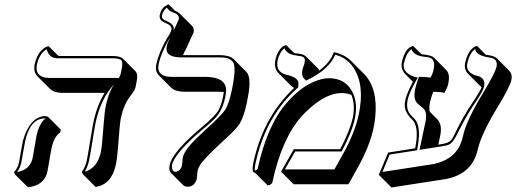

<svg xmlns="http://www.w3.org/2000/svg" viewBox="-20 -766 2304 857"><path d="M209.5 -102.5Q207.5 -93.3 200.7 -52.2Q193.8 -11.2 191.9 -1.5Q180.2 53.2 124.5 66.4Q114.3 68.8 104 69.3L47.4 13.2L42.5 2Q58.1 -13.2 64.9 -41Q66.9 -49.8 73.2 -88.4Q80.1 -127.9 82.5 -138.2Q112.3 -241.7 178.7 -248Q189 -247.6 194.8 -244.1L251.5 -187.5L248.5 -174.3Q221.7 -158.2 209.5 -102.5ZM519.5 -239.3Q514.2 -213.4 506.3 -103.5Q502.9 -57.1 496.6 -28.3Q477.1 57.6 406.7 68.4L350.6 12.2L344.7 2Q360.8 -19.5 367.2 -48.8Q371.6 -69.8 382.3 -136.2Q393.1 -202.1 397.5 -223.1Q413.6 -297.4 447.3 -351.6H255.4Q221.2 -352.1 203.6 -369.1L147 -425.3Q127.9 -445.8 134.8 -479Q139.2 -499.5 147.2 -515.6Q155.3 -531.7 163.6 -539.8Q171.9 -547.9 179.4 -552.7Q187 -557.6 191.9 -558.6L196.8 -560.1L241.2 -516.1H482.9Q516.6 -515.6 528.3 -504.4L585 -447.8Q596.7 -434.6 589.8 -401.4L585 -377.4Q582 -362.8 560.5 -335.9Q532.2 -297.9 519.5 -239.3ZM510.7 -418Q516.1 -427.2 518.6 -436L523.4 -460Q530.3 -492.7 518.1 -500Q512.7 -502.4 505.9 -503.9Q495.6 -505.9 482.9 -505.9H236.8Q202.6 -505.9 190.4 -539.6Q189.5 -543.5 188.5 -546.4Q155.8 -527.3 144.5 -477.1Q136.2 -430.2 180.2 -419.9Q189.5 -418.5 198.7 -418ZM489.7 -390.1Q429.7 -325.2 407.2 -220.7Q402.8 -200.2 392.6 -135.3Q381.8 -68.4 377 -46.9Q370.6 -19.5 357.9 0.5Q414.1 -14.6 430.2 -86.9Q435.5 -111.3 443.4 -220.7Q446.8 -268.6 453.1 -297.9Q465.8 -355.5 489.7 -390.1ZM143.1 -161.1Q155.8 -216.8 183.6 -237.8Q180.2 -238.3 178.7 -237.8Q114.3 -235.8 92.3 -135.7Q90.3 -126.5 83.5 -87.4Q76.7 -48.3 74.7 -39.1Q69.3 -15.6 56.2 2Q113.8 -7.8 125.5 -60.1Q127.4 -69.3 134.3 -109.4Q141.1 -150.9 143.1 -161.1Z M761.7 -717.8Q774.4 -712.9 780.8 -706.5L837.4 -650.4Q847.7 -638.7 844.2 -621.6Q844.2 -621.6 809.6 -545.9L809.1 -545.4Q801.8 -532.7 796.9 -520H961.4Q1004.9 -519.5 1022.5 -502.4L1079.1 -445.8Q1103.5 -421.4 1086.9 -335Q1084.5 -321.3 1081.1 -304.2Q1066.4 -234.9 1042.5 -203.6Q1023.4 -179.2 963.9 -125.5Q888.7 -55.2 873 -29.3Q864.7 -15.6 862.3 -4.4Q860.4 3.9 859.9 16.6Q859.4 26.9 858.4 31.7Q849.1 66.9 817.9 67.4Q804.7 66.9 798.3 61L741.7 4.4Q732.4 -6.8 737.3 -29.8Q751 -90.3 884.3 -201.2Q939.9 -248 954.6 -272.9Q967.3 -295.4 975.1 -332Q978 -346.2 979 -355.5Q968.3 -356.4 956.1 -356.4H803.2Q762.7 -356.9 744.6 -374L688 -430.7Q671.4 -448.7 677.7 -479Q689.5 -533.7 726.6 -597.2Q741.7 -619.1 745.1 -632.8Q746.6 -644 739.7 -651.4Q733.4 -657.2 719.7 -663.1Q706.5 -668.5 699.7 -674.3Q690.9 -685.1 692.9 -698.2Q695.3 -710.9 700.7 -720.2Q706.1 -729.5 711.4 -734.1Q716.8 -738.8 721.7 -741.5Q726.6 -744.1 730 -745.1L733.4 -746.1ZM754.4 -628.4Q773.9 -669.4 778.3 -680.7Q780.3 -701.7 754.9 -709.5Q732.9 -716.8 725.1 -731.9Q708.5 -720.7 702.6 -695.8Q701.2 -680.2 723.1 -672.4Q756.8 -658.2 755.9 -636.7Q755.4 -633.3 754.9 -630.9Q754.4 -629.4 754.4 -628.4ZM738.8 -597.2Q736.3 -593.3 734.9 -591.8Q698.2 -528.8 687.5 -477.1Q680.2 -434.6 721.7 -425.3Q733.4 -423.3 746.6 -422.9H899.4Q988.8 -421.4 989.3 -363.3Q988.8 -349.1 984.9 -330.1Q972.7 -271.5 938 -235.8Q922.9 -220.2 890.6 -193.4Q759.8 -84.5 747.1 -27.8Q747.1 -1 761.2 1Q785.6 -1 792 -26.9Q792.5 -30.3 793.5 -39.1Q794.4 -53.7 795.9 -63Q803.2 -97.7 865.7 -156.7Q867.2 -158.2 900.4 -189.5Q969.7 -252 985.8 -276.9Q1002 -303.2 1014.6 -363.3Q1035.6 -462.9 1021 -487.8Q1011.2 -502.4 990.2 -507.3Q977.5 -509.8 961.4 -509.8H791Q725.1 -509.8 723.1 -545.4Q723.1 -547.4 723.1 -548.3Q723.1 -554.2 724.6 -560.1Q728 -575.7 738.8 -597.2Z M1469.7 -533.2Q1516.1 -524.4 1546.9 -494.1L1603.5 -437.5Q1668 -373 1654.8 -242.2Q1652.3 -218.3 1647.5 -195.3Q1630.9 -116.7 1581.5 -26.4L1535.2 56.6H1291L1234.4 0L1291.5 -100.1H1498.5Q1542 -183.1 1554.7 -241.2Q1566.4 -299.3 1548.3 -342.8Q1527.8 -350.6 1504.4 -350.6Q1438.5 -350.6 1360.8 -281.2Q1341.8 -264.2 1325.2 -245.6Q1237.3 -145.5 1195.8 47.4Q1193.8 56.2 1180.2 60.5Q1177.2 61.5 1174.8 61.5L1118.2 4.9Q1113.3 4.4 1111.3 2.4Q1104 -6.3 1111.3 -42Q1155.8 -245.1 1293 -373.5Q1284.7 -378.4 1279.3 -383.3L1222.7 -439.9Q1202.1 -461.9 1209 -497.1Q1214.8 -524.9 1227.1 -542Q1239.3 -559.1 1248.5 -562L1257.3 -564.9L1293 -529.3Q1297.9 -528.3 1303.7 -527.8Q1334 -524.9 1343.8 -515.6L1400.4 -459.5Q1403.8 -455.6 1405.3 -451.2Q1455.1 -488.3 1469.7 -533.2ZM1476.1 -521.5Q1449.7 -457 1352.5 -409.2L1347.2 -406.2L1342.8 -409.7Q1323.7 -423.8 1330.1 -455.1Q1331.5 -462.4 1335 -470.7Q1338.4 -480 1339.8 -487.3Q1344.7 -509.3 1326.7 -514.2Q1323.2 -515.1 1320.8 -515.6Q1313.5 -517.1 1302.7 -518.1Q1259.3 -523.9 1250 -550.8Q1228 -534.7 1218.8 -495.1Q1210 -444.8 1257.3 -432.6Q1307.6 -421.9 1312 -397.9Q1313 -389.2 1311 -378.9L1310.5 -375.5L1308.1 -373.5Q1171.9 -252.4 1125 -56.6Q1123 -47.9 1121.1 -40Q1115.2 -12.7 1118.2 -4.9Q1124 -5.4 1129.9 -11.7Q1172.4 -208 1261.2 -308.6Q1334.5 -392.6 1415 -412.6Q1433.1 -417 1447.8 -417Q1523.9 -417 1555.2 -351.1Q1569.3 -320.3 1569.3 -283.7Q1568.8 -261.2 1564.5 -238.8Q1551.8 -178.7 1507.8 -95.2L1504.9 -89.8H1297.4L1251.5 -9.8H1472.7L1516.1 -87.9Q1563.5 -174.3 1580.6 -252Q1581.1 -253.4 1581.1 -253.9Q1609.4 -386.2 1557.6 -464.4Q1526.9 -509.3 1476.1 -521.5Z M1946.8 -122.1Q1983.9 -126.5 1996.6 -144Q2002 -151.4 2013.2 -175.3Q2045.9 -243.7 2087.9 -306.2Q2120.6 -354 2129.9 -377Q2126.5 -379.9 2124.5 -381.3L2067.9 -438Q2050.3 -457 2056.2 -484.9Q2060.5 -505.4 2067.6 -520.8Q2074.7 -536.1 2081.8 -543.5Q2088.9 -550.8 2095.2 -555.2Q2101.6 -559.6 2105.5 -560.1L2109.4 -561L2147.9 -522Q2156.2 -520.5 2165.5 -519Q2187.5 -515.1 2198.2 -505.4L2254.4 -448.7Q2267.6 -434.1 2262.7 -409.2Q2256.3 -378.4 2200.2 -286.6Q2127 -165.5 2112.3 -97.7Q2085.4 20.5 1947.8 36.6L1727.5 70.8L1670.9 14.2L1712.4 -85L1833 -104Q1850.1 -187.5 1826.7 -224.1Q1824.2 -227.5 1822.8 -229Q1818.8 -232.9 1817.4 -234.4Q1786.1 -265.6 1786.6 -297.9Q1787.1 -309.6 1790 -323.2Q1796.9 -352.1 1823.2 -400.9L1789.6 -434.6Q1768.1 -457.5 1773.4 -486.8Q1787.1 -550.3 1821.8 -560.5Q1821.8 -560.5 1824.2 -561L1861.3 -523.9Q1865.7 -523.4 1870.1 -522.9Q1904.8 -519.5 1917 -508.8L1973.1 -452.1Q1989.3 -434.1 1981.4 -394.5Q1976.6 -372.6 1963.4 -351.6Q1942.4 -356.4 1913.6 -356.4Q1904.3 -332 1898.9 -307.6Q1894 -281.7 1898.4 -267.6L1932.1 -233.4Q1954.6 -209 1945.3 -162.6L1936.5 -120.1ZM1948.2 -112.3 1852.5 -97.2 1878.9 -221.2Q1888.2 -264.2 1870.1 -281.7Q1864.3 -287.1 1846.7 -301.3Q1823.2 -320.3 1832.5 -366.2Q1838.4 -392.6 1847.7 -416.5L1850.1 -422.9H1856.9Q1884.3 -422.9 1901.9 -419.4Q1912.1 -439.5 1915 -453.1Q1925.3 -500.5 1897.5 -508.8Q1894 -509.8 1891.1 -510.7Q1883.3 -512.2 1869.6 -513.2Q1826.7 -519 1816.4 -546.9Q1793.5 -529.3 1783.2 -484.9Q1775.4 -449.2 1813 -430.2Q1822.8 -425.3 1832 -422.9L1845.2 -419.4L1838.4 -408.2Q1806.2 -352.1 1799.8 -320.8Q1791 -280.3 1811 -255.4Q1817.9 -247.6 1829.6 -236.3Q1860.8 -204.6 1844.7 -112.3Q1843.8 -106.9 1842.8 -102.1L1841.8 -95.2L1719.2 -76.2L1687 1.5L1890.1 -29.8Q2022 -45.4 2045.9 -156.2Q2061 -228 2137.7 -353.5Q2190.4 -440.4 2196.3 -468.3Q2203.1 -500.5 2171.9 -507.8Q2167.5 -508.8 2164.1 -509.3Q2112.8 -517.1 2103 -539.6Q2101.6 -543.5 2100.6 -546.9Q2076.2 -529.8 2065.9 -482.9Q2057.1 -441.4 2111.3 -426.8Q2114.3 -426.3 2115.7 -425.8Q2147.5 -416 2141.1 -379.9Q2135.7 -357.9 2096.2 -300.3Q2060.1 -247.6 2017.6 -161.6Q2001.5 -128.9 1982.9 -120.1Q1969.7 -115.2 1948.2 -112.3Z"/></svg>

Font: Linux Biolinum Shadow O
Style: Italic
Weight: 400
Italic angle: -12°
Designer: Philipp H. Poll
Foundry: Philipp H. Poll
Version: Version 0.6.2